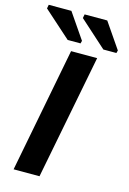

<svg xmlns="http://www.w3.org/2000/svg" viewBox="-165 -960 689 1024"><g transform="rotate(15 179.5 -448.0)"><path d="M161 0H18L151 -688H295ZM387 -741H315L166 -875L170 -896H295L391 -756ZM189 -741H118L-32 -875L-28 -896H97L193 -756Z"/></g></svg>

Font: Libra Sans
Style: Bold Italic
Weight: 700
Italic angle: -12°
Foundry: Context Ltd
Version: Version 1.002